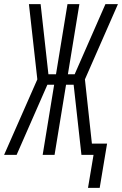

<svg xmlns="http://www.w3.org/2000/svg" viewBox="-43 -755 595 936"><path d="M443 161H386L413 0H354L316 -342H279L223 0H165L221 -342H188L38 0H-23L139 -368L98 -735H155L193 -393H230L286 -735H344L288 -393H321L471 -735H532L371 -368L405 -55H479Z"/></svg>

Font: Iosevka Term Curly Lt Obl
Style: Regular
Weight: 300
Italic angle: -9°
Designer: Belleve Invis
Foundry: Belleve Invis
Version: Version 32.3.0